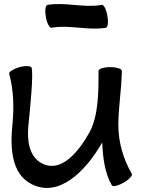

<svg xmlns="http://www.w3.org/2000/svg" viewBox="-20 -880 707 941"><path d="M232 -744C320 -760 411 -729 499 -744C509 -746 512 -772 506 -803C501 -834 489 -858 479 -856C391 -840 301 -871 212 -856C203 -854 199 -828 205 -797C210 -766 223 -742 232 -744ZM25 -519C47 -438 49 -354 41 -270C29 -155 36 -28 134 22C266 90 397 -35 481 -182C484 -106 494 -31 528 28C532 37 558 31 586 15C613 0 631 -20 626 -28C584 -101 560 -183 560 -267C560 -352 575 -438 577 -524C577 -525 577 -526 577 -528C577 -528 577 -529 577 -530C577 -531 577 -532 577 -533C577 -543 551 -551 520 -551C489 -551 463 -543 463 -533C463 -430 463 -314 419 -232C362 -130 277 -32 186 -79C123 -111 112 -190 119 -263C129 -359 144 -515 135 -548C132 -557 106 -559 75 -551C45 -542 23 -528 25 -519Z"/></svg>

Font: Nupuram SemiBold
Style: Regular
Weight: 600
Designer: Santhosh Thottingal (santhosh.thottingal@gmail.com)
Foundry: SMC
Version: Version 1.000